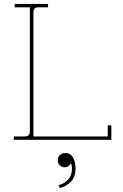

<svg xmlns="http://www.w3.org/2000/svg" viewBox="-20 -707 620 971"><path d="M50 0V-17H103Q119 -17 125 -23.5Q131 -30 131 -45V-670H54V-687H223V-670H177Q161 -670 155 -663.5Q149 -657 149 -642V-17H525V-73H543V0ZM311 67Q336 67 349 89Q362 111 362 143Q362 189 337.5 213Q313 237 282 244L277 229Q307 221 325.5 200Q344 179 344 145Q344 126 337 119Q329 139 307 139Q292 139 282 128.5Q272 118 272 103Q272 88 283 77.5Q294 67 311 67Z"/></svg>

Font: Grandiflora One
Style: Regular
Weight: 400
Designer: Haesung Cho
Foundry: JAMO
Version: Version 1.000; ttfautohint (v1.8.4.7-5d5b);gftools[0.9.28]